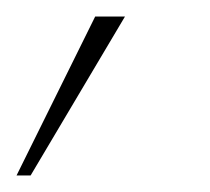

<svg xmlns="http://www.w3.org/2000/svg" viewBox="-57 -91 254 232"><path d="M-37 121H-20L94 -71H58Z"/></svg>

Font: Fixel Display 20240404 Thin
Style: Italic
Weight: 100
Italic angle: -10°
Designer: AlfaBravo + MacPaw
Foundry: Kyrylo Tkachov, Marchela Mozhyna, Serhii Makarenko, Maria Weinstein, Zakhar Kryvoshyya
Version: Version 1.211;Glyphs 3.2 (3225)